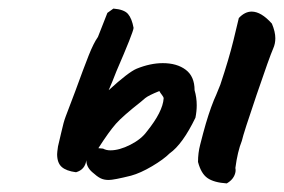

<svg xmlns="http://www.w3.org/2000/svg" viewBox="-20 -415 661 447"><path d="M359 -268Q392 -268 412.5 -252.5Q433 -237 433 -205Q438 -188 438 -170Q438 -156 435 -141Q405 -79 375 -58Q361 -44 334 -28Q307 -12 285 -6Q245 4 233 4Q222 4 214 0Q206 -4 195 -14Q181 -26 181 -42Q178 -20 157 -14Q134 -17 123.5 -26.5Q113 -36 113 -56Q113 -60 115 -74Q117 -81 122.5 -106Q128 -131 133 -144L155 -202Q175 -257 186.5 -286Q198 -315 208 -329L230 -385L244 -395Q269 -393 278 -382.5Q287 -372 291 -350Q290 -339 251 -249Q246 -236 241.5 -225Q237 -214 233 -205Q279 -247 298 -255Q330 -268 359 -268ZM621 -326Q621 -313 616 -302Q608 -284 577.5 -194.5Q547 -105 543 -87Q533 -62 528 -24Q530 -15 525 -5Q520 5 508 12Q478 10 463 -0.5Q448 -11 441 -38Q441 -59 446 -78Q451 -97 453 -105Q465 -150 478 -182Q481 -188 493 -218Q513 -278 523.5 -321Q534 -364 536 -373Q550 -388 566 -388Q588 -388 613 -360Q621 -341 621 -326ZM361 -186Q361 -189 357 -194Q353 -199 351 -203Q326 -193 318 -186.5Q310 -180 308 -178Q266 -145 250 -127Q234 -109 209 -70L220 -69Q227 -65 237 -65Q258 -65 283.5 -78Q309 -91 322 -109Q359 -155 361 -186Z"/></svg>

Font: Caveat
Style: Bold
Weight: 700
Designer: Pablo Impallari
Foundry: Pablo Impallari
Version: Version 1.500; ttfautohint (v1.6)